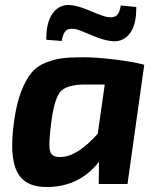

<svg xmlns="http://www.w3.org/2000/svg" viewBox="-20 -736 630 768"><path d="M463 -714 525 -708Q526 -639 500.5 -604Q475 -569 433 -571Q397 -573 345.5 -595.5Q294 -618 280 -620Q254 -624 242.5 -612Q231 -600 227 -572L165 -577Q165 -648 191 -683Q217 -718 258 -716Q291 -714 341 -692.5Q391 -671 409 -668Q436 -664 447.5 -675Q459 -686 463 -714ZM490 0H375L376 -89Q300 9 174 12Q81 15 48.5 -48.5Q16 -112 37 -256Q47 -324 65 -370.5Q83 -417 105 -444Q127 -471 162 -485Q197 -499 229.5 -503Q262 -507 312 -507Q365 -507 439 -498Q513 -489 557 -477ZM399 -398H323Q251 -398 225 -373Q199 -348 186 -254Q173 -159 180 -132.5Q187 -106 223 -108Q289 -109 371 -201Z"/></svg>

Font: Ezarion
Style: Bold Italic
Weight: 700
Italic angle: -8°
Designer: Natanael Gama
Version: Version 1.001;PS 001.001;hotconv 1.0.70;makeotf.lib2.5.58329